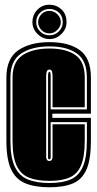

<svg xmlns="http://www.w3.org/2000/svg" viewBox="-20 -781 410 811"><path d="M189 10Q128 10 87.5 -6.5Q47 -23 27 -65.5Q7 -108 7 -186V-453Q7 -534 57 -568.5Q107 -603 189 -603Q271 -603 317.5 -569Q364 -535 364 -453V-301H201V-283H364V-187Q364 -108 345.5 -65.5Q327 -23 288.5 -6.5Q250 10 189 10ZM189 -8Q244 -8 278.5 -23Q313 -38 330 -77Q347 -116 347 -187V-265H194V-116Q194 -108 188 -108Q183 -108 183 -116V-460Q183 -478 189 -478Q194 -478 194 -460V-319H347V-453Q347 -525 305 -555Q263 -585 189 -585Q115 -585 69.5 -555Q24 -525 24 -453V-186Q24 -116 42.5 -77Q61 -38 97.5 -23Q134 -8 189 -8ZM189 -17Q136 -17 101.5 -31Q67 -45 50 -82Q33 -119 33 -186V-453Q33 -520 75.5 -548Q118 -576 189 -576Q259 -576 298.5 -548.5Q338 -521 338 -453V-328H202V-460Q202 -471 199.5 -479Q197 -487 189 -487Q180 -487 177.5 -479Q175 -471 175 -460V-117Q175 -112 178 -106.5Q181 -101 188 -101Q196 -101 199 -106.5Q202 -112 202 -117V-256H338V-187Q338 -120 322.5 -83Q307 -46 274.5 -31.5Q242 -17 189 -17ZM189 -616Q160 -616 138.5 -637.5Q117 -659 117 -687Q117 -718 137.5 -739.5Q158 -761 189 -761Q218 -761 239.5 -741.5Q261 -722 261 -687Q261 -659 239.5 -637.5Q218 -616 189 -616ZM189 -632Q212 -632 228.5 -648.5Q245 -665 245 -687Q245 -713 228.5 -728Q212 -743 189 -743Q165 -743 149 -727Q133 -711 133 -687Q133 -665 149 -648.5Q165 -632 189 -632ZM189 -640Q168 -640 154.5 -655Q141 -670 141 -687Q141 -706 154.5 -720.5Q168 -735 189 -735Q208 -735 222.5 -720.5Q237 -706 237 -687Q237 -670 222.5 -655Q208 -640 189 -640Z"/></svg>

Font: Alumni Sans Collegiate One SC
Style: Regular
Weight: 400
Designer: Robert E. Leuschke
Foundry: Robert E. Leuschke
Version: Version 1.100